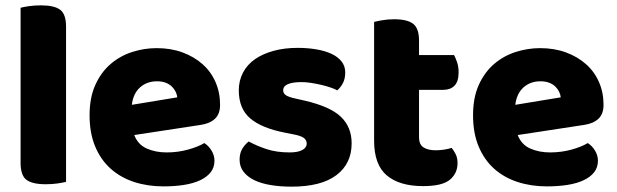

<svg xmlns="http://www.w3.org/2000/svg" viewBox="-20 -681 2307 718"><path d="M151 8Q101 8 79 -8.5Q57 -25 57 -72V-652Q68 -655 88.5 -658Q109 -661 133 -661Q183 -661 205 -644.5Q227 -628 227 -581V-1Q216 2 195.5 5Q175 8 151 8Z M482 -176Q496 -140 529 -125.5Q562 -111 603 -111Q645 -111 683 -121.5Q721 -132 744 -146Q760 -136 771 -118Q782 -100 782 -80Q782 -55 768 -37Q754 -19 728.5 -7Q703 5 668 10.5Q633 16 591 16Q532 16 481.5 -0.5Q431 -17 394 -50Q357 -83 336 -133Q315 -183 315 -250Q315 -316 336.5 -363.5Q358 -411 393.5 -441.5Q429 -472 474 -486.5Q519 -501 566 -501Q619 -501 662.5 -485Q706 -469 737.5 -441Q769 -413 786 -374Q803 -335 803 -289Q803 -255 784 -237Q765 -219 731 -214ZM567 -377Q529 -377 503.5 -354Q478 -331 473 -289L643 -317Q642 -327 637 -337.5Q632 -348 623 -357Q614 -366 600 -371.5Q586 -377 567 -377Z M1295 -145Q1295 -69 1238 -26Q1181 17 1070 17Q1028 17 992 11Q956 5 930.5 -7.5Q905 -20 890.5 -39Q876 -58 876 -84Q876 -108 886 -124.5Q896 -141 910 -152Q939 -136 976.5 -123.5Q1014 -111 1063 -111Q1094 -111 1110.5 -120Q1127 -129 1127 -144Q1127 -158 1115 -166Q1103 -174 1075 -179L1045 -185Q958 -202 915.5 -238.5Q873 -275 873 -343Q873 -380 889 -410Q905 -440 934 -460Q963 -480 1003.5 -491Q1044 -502 1093 -502Q1130 -502 1162.5 -496.5Q1195 -491 1219 -480Q1243 -469 1257 -451.5Q1271 -434 1271 -410Q1271 -387 1262.5 -370.5Q1254 -354 1241 -343Q1233 -348 1217 -353.5Q1201 -359 1182 -363.5Q1163 -368 1143.5 -371Q1124 -374 1108 -374Q1075 -374 1057 -366.5Q1039 -359 1039 -343Q1039 -332 1049 -325Q1059 -318 1087 -312L1118 -305Q1214 -283 1254.5 -244.5Q1295 -206 1295 -145Z M1562 15Q1474 15 1426.5 -25Q1379 -65 1379 -155V-599Q1390 -602 1410.5 -605.5Q1431 -609 1454 -609Q1503 -609 1525 -592Q1547 -575 1547 -529V-475H1678Q1684 -464 1689.5 -447.5Q1695 -431 1695 -411Q1695 -376 1679.5 -360.5Q1664 -345 1638 -345H1547V-167Q1547 -141 1563.5 -130Q1580 -119 1610 -119Q1625 -119 1641 -121.5Q1657 -124 1669 -128Q1678 -117 1684.5 -103.5Q1691 -90 1691 -71Q1691 -33 1662.5 -9Q1634 15 1562 15Z M1916 -176Q1930 -140 1963 -125.5Q1996 -111 2037 -111Q2079 -111 2117 -121.5Q2155 -132 2178 -146Q2194 -136 2205 -118Q2216 -100 2216 -80Q2216 -55 2202 -37Q2188 -19 2162.5 -7Q2137 5 2102 10.5Q2067 16 2025 16Q1966 16 1915.5 -0.5Q1865 -17 1828 -50Q1791 -83 1770 -133Q1749 -183 1749 -250Q1749 -316 1770.5 -363.5Q1792 -411 1827.5 -441.5Q1863 -472 1908 -486.5Q1953 -501 2000 -501Q2053 -501 2096.5 -485Q2140 -469 2171.5 -441Q2203 -413 2220 -374Q2237 -335 2237 -289Q2237 -255 2218 -237Q2199 -219 2165 -214ZM2001 -377Q1963 -377 1937.5 -354Q1912 -331 1907 -289L2077 -317Q2076 -327 2071 -337.5Q2066 -348 2057 -357Q2048 -366 2034 -371.5Q2020 -377 2001 -377Z"/></svg>

Font: Baloo Thambi 2 ExtraBold
Style: Regular
Weight: 800
Designer: Aadarsh Rajan and Ek Type
Foundry: Ek Type
Version: Version 1.640;hotconv 1.0.111;makeotfexe 2.5.65597; ttfautoh